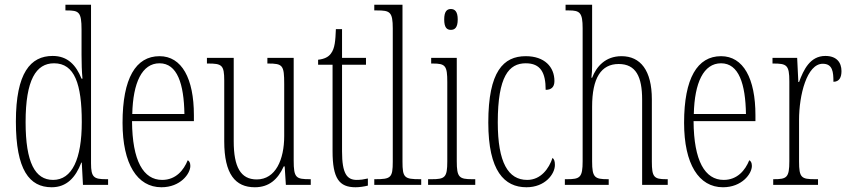

<svg xmlns="http://www.w3.org/2000/svg" viewBox="-20 -780 3581 810"><path d="M198 10C261 10 299 -31 323 -94H325L330 0H436V-24H427C376 -24 364 -32 364 -91V-760H256V-736H261C313 -736 324 -730 324 -655V-548C324 -513 325 -479 328 -448H324C301 -505 266 -544 202 -544C109 -544 47 -473 47 -267C47 -63 104 10 198 10ZM204 -21C128 -21 88 -94 88 -265C88 -443 132 -513 208 -513C295 -513 325 -425 325 -265C325 -109 284 -21 204 -21Z M661 10C741 10 783 -47 783 -80C783 -94 778 -101 772 -104C755 -62 722 -21 664 -21C585 -21 538 -101 537 -269H798V-294C798 -449 747 -543 653 -543C553 -543 497 -450 497 -262C497 -88 559 10 661 10ZM758 -299H538C541 -431 579 -513 653 -513C728 -513 756 -426 758 -299Z M1055 10C1115 10 1152 -23 1177 -78H1181L1186 0H1291V-24H1288C1229 -24 1219 -29 1219 -103V-536H1108V-512H1111C1173 -512 1179 -505 1179 -425V-206C1179 -107 1143 -23 1063 -23C995 -23 966 -76 966 -184V-536H853V-512H857C916 -512 926 -506 926 -440V-184C926 -45 973 10 1055 10Z M1480 10C1497 10 1516 7 1532 3V-27C1514 -23 1502 -21 1485 -21C1444 -21 1423 -47 1423 -141V-507H1524V-536H1423V-657H1397C1395 -609 1393 -576 1376 -554C1366 -540 1349 -531 1322 -528V-507H1383V-142C1383 -27 1411 10 1480 10Z M1559 0H1757V-24H1752C1686 -24 1678 -30 1678 -98V-760H1559V-736H1571C1625 -736 1637 -730 1637 -660V-98C1637 -30 1629 -24 1563 -24H1559Z M1882 -654C1899 -654 1911 -664 1911 -698C1911 -731 1899 -742 1882 -742C1865 -742 1854 -731 1854 -698C1854 -664 1865 -654 1882 -654ZM1786 0H1985V-24H1972C1917 -24 1907 -32 1907 -100V-536H1799V-512H1806C1859 -512 1867 -503 1867 -434V-99C1867 -31 1857 -24 1801 -24H1786Z M2201 10C2280 10 2321 -46 2321 -84C2321 -100 2318 -108 2311 -114C2296 -69 2262 -21 2204 -21C2124 -21 2080 -94 2080 -264C2080 -458 2127 -513 2198 -513C2261 -513 2282 -473 2282 -401C2304 -401 2319 -411 2319 -438C2319 -498 2277 -543 2198 -543C2104 -543 2040 -479 2040 -263C2040 -58 2108 10 2201 10Z M2363 0H2548V-24H2544C2489 -24 2478 -31 2478 -99V-330C2478 -451 2516 -510 2590 -510C2663 -510 2689 -456 2689 -360V0H2797V-24H2790C2739 -24 2730 -33 2730 -98V-361C2730 -483 2682 -543 2602 -543C2534 -543 2496 -499 2478 -452H2475C2477 -468 2478 -486 2478 -503V-760H2366V-736H2380C2426 -736 2438 -727 2438 -661V-100C2438 -31 2427 -24 2372 -24H2363Z M3030 10C3110 10 3152 -47 3152 -80C3152 -94 3147 -101 3141 -104C3124 -62 3091 -21 3033 -21C2954 -21 2907 -101 2906 -269H3167V-294C3167 -449 3116 -543 3022 -543C2922 -543 2866 -450 2866 -262C2866 -88 2928 10 3030 10ZM3127 -299H2907C2910 -431 2948 -513 3022 -513C3097 -513 3125 -426 3127 -299Z M3242 0H3431V-24H3418C3361 -24 3351 -30 3351 -99V-274C3351 -379 3384 -511 3451 -511C3493 -511 3496 -476 3496 -435C3521 -435 3530 -454 3530 -480C3530 -517 3509 -544 3462 -544C3397 -544 3370 -485 3351 -434H3348L3343 -536H3239V-512H3242C3299 -512 3310 -506 3310 -437V-100C3310 -30 3299 -24 3244 -24H3242Z"/></svg>

Font: Noto Serif Sinhala ExtraCondensed ExtraLight
Style: Regular
Weight: 200
Width: 2
Designer: Jelle Bosma - Monotype Design Team
Foundry: Monotype Imaging Inc.
Version: Version 2.007